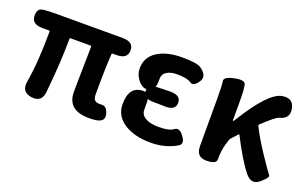

<svg xmlns="http://www.w3.org/2000/svg" viewBox="-73 -896 1981 1241"><g transform="rotate(20 918.0 -275.0)"><path d="M426 -126Q426 -164 427 -202L431 -438Q431 -443 426 -443H287Q282 -443 282 -438Q282 -280 260 -64Q253 11 180 1Q107 -9 120 -84Q145 -227 145 -438Q145 -443 140 -443H95Q21 -443 19 -498Q16 -553 60 -556L65 -557Q104 -560 144 -560H604Q679 -560 679 -502Q679 -443 604 -443H577Q571 -443 571 -437Q564 -337 564 -158Q564 -129 576.5 -117.5Q589 -106 624 -108.5Q659 -111 672 -59Q685 -6 607 0Q426 14 426 -126Z M1004 14Q893 14 823 -30Q749 -77 749 -158Q749 -263 815 -280Q893 -301 893 -220V-172Q893 -138 926 -118.5Q959 -99 1019 -99Q1091 -99 1119 -121Q1147 -143 1180 -99Q1213 -55 1186 -35.5Q1159 -16 1107 0Q1061 14 1004 14ZM935 -239Q860 -239 860 -288Q859 -337 934 -338L1009 -340Q1085 -341 1084 -288Q1083 -234 1007 -238Q992 -239 956 -239ZM918 -382Q918 -312 874 -303Q829 -294 793 -349Q774 -378 774 -416Q774 -493 844 -536Q908 -574 1008.5 -574Q1109 -574 1138 -555Q1200 -513 1169 -468Q1138 -422 1111 -441Q1084 -460 1014 -460Q971 -460 944.5 -443Q918 -426 918 -396Z M1757 5Q1706 49 1659 -11Q1602 -82 1526 -231Q1524 -235 1521 -231Q1504 -212 1478 -184Q1475 -180 1462.5 -137.5Q1450 -95 1450 -32Q1450 0 1381 0Q1312 0 1312 -75V-393Q1312 -492 1307 -520Q1302 -548 1371 -562Q1440 -577 1447.5 -547Q1455 -517 1455 -423V-305Q1455 -300 1457.5 -300Q1460 -300 1469 -314Q1611 -545 1701 -560Q1774 -573 1787 -506Q1801 -438 1729 -421Q1710 -417 1626 -339Q1618 -332 1623 -323Q1661 -248 1722 -157Q1785 -63 1796.5 -50.5Q1808 -38 1757 5Z"/></g></svg>

Font: Resource Han Rounded JP
Style: Bold
Weight: 700
Designer: Cyano Hao (round all glyphs); Ryoko NISHIZUKA 西塚涼子 (kana, bopomofo & ideographs); Paul D. Hunt (Latin, Greek & Cyrillic)
Foundry: Cyano Hao
Version: 0.990